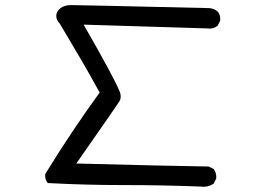

<svg xmlns="http://www.w3.org/2000/svg" viewBox="-20 -719 1040 748"><path d="M761.7 7.8Q610.4 2 460.9 2Q311.5 2 166 -5.9Q154.3 -19.5 156.2 -41Q258.8 -208 368.2 -358.4Q331.1 -426.8 292 -493.2Q252.9 -559.6 212.9 -627Q199.2 -640.6 199.2 -657.2Q199.2 -673.8 214.8 -686.5Q230.5 -699.2 257.3 -699.2Q284.2 -699.2 791 -687.5Q812.5 -687.5 828.1 -673.8Q839.8 -660.2 837.9 -638.7L828.1 -619.1Q810.5 -604.5 785.2 -608.4L305.7 -623Q348.6 -549.8 397.5 -459.5Q446.3 -369.1 449.2 -353Q452.1 -336.9 446.3 -326.2Q440.4 -315.4 277.3 -82Q645.5 -72.3 793 -70.3L812.5 -60.5Q824.2 -44.9 822.3 -23.4L812.5 -3.9Q791 11.7 761.7 7.8Z"/></svg>

Font: NaikaiFont
Style: Regular-Lite
Weight: 400
Version: Version 1.67